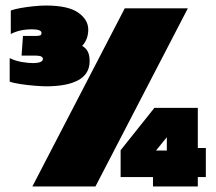

<svg xmlns="http://www.w3.org/2000/svg" viewBox="-20 -674 779 694"><path d="M146 -362Q134 -362 107.5 -364Q81 -366 54.5 -370Q28 -374 15 -379V-464Q35 -454 58.5 -450Q82 -446 98 -446Q135 -446 135 -461Q135 -473 109 -473H58L63 -544H107Q120 -544 125 -546Q130 -548 130 -555Q130 -568 95 -568Q51 -568 19 -551V-636Q32 -641 54.5 -645Q77 -649 102 -651.5Q127 -654 146 -654Q226 -654 262.5 -628.5Q299 -603 299 -567Q299 -532 277 -508Q290 -501 297 -488Q304 -475 304 -453Q304 -407 263.5 -384.5Q223 -362 146 -362ZM97 0 431 -644H659L325 0ZM533 0V-34H416V-131L538 -284H695V-139H724V-34H695V0ZM544 -130H583V-178Z"/></svg>

Font: Boz Display
Style: Regular
Weight: 900
Version: Version 2.000; ttfautohint (v1.8.3)